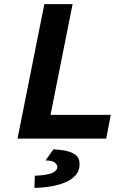

<svg xmlns="http://www.w3.org/2000/svg" viewBox="-20 -672 640 931"><path d="M65 0 195 -652H332L225 -115H517L495 0ZM147 239 149 180Q208 178 233 166.5Q258 155 258 137Q258 126 245.5 116Q233 106 201 106L239 52Q278 54 302.5 60Q327 66 341.5 75.5Q356 85 361 97.5Q366 110 366 124Q366 153 349.5 174Q333 195 303.5 209Q274 223 234 230.5Q194 238 147 239Z"/></svg>

Font: Source Code Pro
Style: Bold Italic
Weight: 700
Italic angle: -11°
Monospace: yes
Designer: Paul D. Hunt, Teo Tuominen
Foundry: Adobe Systems Incorporated
Version: Version 1.050;PS 1.000;hotconv 16.6.51;makeotf.lib2.5.65220